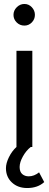

<svg xmlns="http://www.w3.org/2000/svg" viewBox="-20 -741 245 968"><path d="M48 -666Q48 -688 64.5 -704.5Q81 -721 103 -721Q125 -721 140.5 -704.5Q156 -688 156 -666Q156 -644 140.5 -628Q125 -612 103 -612Q80 -612 64 -628Q48 -644 48 -666ZM117 207Q70 207 40 179Q10 151 10 107Q10 82 25 51.5Q40 21 63 0V-485H143V0H135Q112 18 95.5 47.5Q79 77 79 101Q79 125 92 136.5Q105 148 125 148Q152 148 177 128L203 177Q170 207 117 207Z"/></svg>

Font: Catamaran
Style: Regular
Weight: 400
Designer: Pria Ravichandran
Version: Version 1.000;PS 001.000;hotconv 1.0.70;makeotf.lib2.5.58329